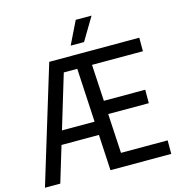

<svg xmlns="http://www.w3.org/2000/svg" viewBox="-133 -1063 1098 1179"><g transform="rotate(-15 416.0 -473.5)"><path d="M6.5 0 232 -740H432.5V-654H301.5L104 0ZM123.5 -227.5 144 -313H438.5V-227.5ZM423 0 382.5 -740H804.5V-654H481L513 -86H809.5V0ZM465.5 -336.5V-422H757V-336.5ZM385 -802 456 -947H556.5L470 -802Z"/></g></svg>

Font: Encode Sans SC Condensed Medium
Style: Regular
Weight: 500
Width: 3
Designer: Multiple Designers
Foundry: Impallari Type
Version: Version 3.002